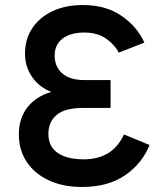

<svg xmlns="http://www.w3.org/2000/svg" viewBox="-20 -732 656 764"><path d="M306 12Q231.5 12 175 -14Q118.5 -40 86.8 -87.2Q55 -134.5 55 -197Q55 -261 88.8 -304.5Q122.5 -348 184 -366.5Q135 -385.5 107.2 -426.5Q79.5 -467.5 79.5 -518.5Q79.5 -576 108.2 -619.5Q137 -663 188.8 -687.5Q240.5 -712 310 -712Q401 -712 463.2 -669.2Q525.5 -626.5 554.5 -562.5L452.5 -522.5Q435.5 -555.5 401.2 -579Q367 -602.5 316 -602.5Q259.5 -602.5 228.5 -578Q197.5 -553.5 197.5 -511.5Q197.5 -466 228 -439.8Q258.5 -413.5 314.5 -413.5H420V-302.5H310.5Q238 -302.5 205.2 -274.5Q172.5 -246.5 172.5 -199.5Q172.5 -148.5 210 -123.2Q247.5 -98 313 -98Q368.5 -98 408.5 -121.5Q448.5 -145 473.5 -197L575 -155Q546 -81.5 478 -34.8Q410 12 306 12Z"/></svg>

Font: Overpass Mono
Style: Bold
Weight: 700
Monospace: yes
Designer: Delve Withrington, Dave Bailey
Foundry: Delve Fonts LLC
Version: Version 4.000